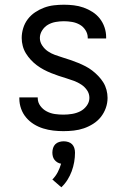

<svg xmlns="http://www.w3.org/2000/svg" viewBox="-20 -548 540 814"><path d="M249 8Q227 8 205.5 5.5Q184 3 163 -3.5Q142 -10 123.5 -21.5Q105 -33 91 -49.5Q77 -66 69.5 -87Q62 -108 62 -130V-135H140V-132Q140 -114 151 -99Q162 -84 178.5 -75.5Q195 -67 213 -64.5Q231 -62 249 -62Q267 -62 285.5 -65Q304 -68 320 -76Q336 -84 347.5 -99.5Q359 -115 359 -133Q359 -151 349 -165.5Q339 -180 324.5 -189.5Q310 -199 294 -205Q278 -211 261.5 -216Q245 -221 228.5 -226.5Q212 -232 196 -238.5Q180 -245 165 -253Q150 -261 136 -271.5Q122 -282 110.5 -294.5Q99 -307 90 -321.5Q81 -336 76.5 -353Q72 -370 72 -387Q72 -408 78.5 -429Q85 -450 98 -467Q111 -484 129 -496Q147 -508 167 -515.5Q187 -523 208.5 -525.5Q230 -528 251 -528Q272 -528 293 -525.5Q314 -523 334 -516Q354 -509 372 -497.5Q390 -486 403 -469.5Q416 -453 423 -432.5Q430 -412 430 -391V-385H352V-388Q352 -405 342.5 -420Q333 -435 318 -443.5Q303 -452 285.5 -455Q268 -458 251 -458Q234 -458 216.5 -455Q199 -452 184 -443.5Q169 -435 159 -419.5Q149 -404 149 -387Q149 -370 159 -355Q169 -340 183 -330.5Q197 -321 213.5 -315Q230 -309 246.5 -304Q263 -299 279 -293.5Q295 -288 311 -281.5Q327 -275 342.5 -267Q358 -259 371.5 -248.5Q385 -238 397 -225.5Q409 -213 418 -198.5Q427 -184 431.5 -167Q436 -150 436 -133Q436 -111 428.5 -90Q421 -69 407.5 -52Q394 -35 375 -23Q356 -11 335.5 -4Q315 3 293 5.5Q271 8 249 8ZM240 246 202 213Q216 199 225 181.5Q234 164 239 146Q231 145 223.5 140.5Q216 136 211 129.5Q206 123 204 115Q202 107 202 99Q202 89 205 79.5Q208 70 214.5 63.5Q221 57 230.5 54Q240 51 250 51Q260 51 269.5 54Q279 57 285.5 63.5Q292 70 295 79.5Q298 89 298 99Q298 119 294.5 139Q291 159 284 178Q277 197 266 214.5Q255 232 240 246Z"/></svg>

Font: Iosevka
Style: Regular
Weight: 400
Monospace: yes
Designer: Belleve Invis
Foundry: Belleve Invis
Version: Version 33.2.3; ttfautohint (v1.8.4)